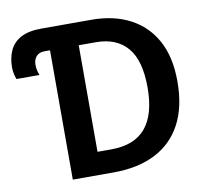

<svg xmlns="http://www.w3.org/2000/svg" viewBox="-79 -801 960 889"><g transform="rotate(-10 401.0 -357.0)"><path d="M193 0V-608H168Q141 -608 128 -592.5Q115 -577 115 -554Q115 -537 118.5 -524Q122 -511 125 -504H17Q13 -513 9.5 -528.5Q6 -544 6 -561Q6 -605 22 -640Q38 -675 74.5 -694.5Q111 -714 171 -714H406Q510 -714 587 -674Q664 -634 706.5 -556.5Q749 -479 749 -364Q749 -244 705.5 -163Q662 -82 580.5 -41Q499 0 385 0ZM392 -107Q502 -107 555 -170.5Q608 -234 608 -360Q608 -488 556.5 -548Q505 -608 409 -608H328V-107Z"/></g></svg>

Font: Noto Sans Display SemiBold
Style: Regular
Weight: 600
Designer: Monotype Design Team
Foundry: Monotype Imaging Inc.
Version: Version 2.003